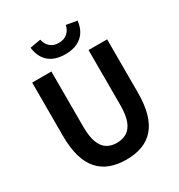

<svg xmlns="http://www.w3.org/2000/svg" viewBox="-221 -1109 1189 1272"><g transform="rotate(-30 374.0 -473.0)"><path d="M375.6 13.8Q307.5 13.8 254 -5.9Q200.6 -25.5 163.5 -67.2Q126.4 -109 107 -175Q87.7 -241 87.7 -332.8V-740.8H234.7V-319.8Q234.7 -243.4 251.9 -198.2Q269.1 -153 300.7 -133.5Q332.2 -114 375.6 -114Q419.5 -114 451.6 -133.5Q483.6 -153 501.3 -198.2Q519 -243.4 519 -319.8V-740.8H661.1V-332.8Q661.1 -241 642.2 -175Q623.2 -109 586.3 -67.2Q549.3 -25.5 496.2 -5.9Q443 13.8 375.6 13.8ZM373.3 -793.1Q318.3 -793.1 280.3 -811.8Q242.2 -830.5 220.8 -864.7Q199.3 -898.9 193.8 -946.1L276 -960.4Q283.6 -924.5 308 -902.3Q332.3 -880.1 373.3 -880.1Q414.3 -880.1 439.4 -902.3Q464.6 -924.5 471.4 -960.4L553.6 -946.1Q548.8 -898.9 527 -864.7Q505.1 -830.5 467.1 -811.8Q429.1 -793.1 373.3 -793.1Z"/></g></svg>

Font: Noto Sans TC
Style: Regular
Weight: 100
Designer: Ryoko NISHIZUKA 西塚涼子 (kana, bopomofo & ideographs); Paul D. Hunt (Latin, Greek & Cyrillic); Sandoll Communications 산돌커뮤니
Foundry: Adobe
Version: Version 2.004;hotconv 1.0.118;makeotfexe 2.5.65603